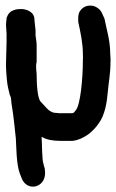

<svg xmlns="http://www.w3.org/2000/svg" viewBox="-20 -504 425 702"><path d="M283 -308C283 -297 284 -290 283 -286V-282C283 -218 274 -119 257 -101C251 -94 251 -90 242 -90H201C195 -90 192 -90 190 -91H186C160 -91 149 -112 130 -131C117 -141 114 -197 114 -230V-232C113 -243 112 -253 112 -262C112 -271 114 -277 114 -278V-338C114 -354 110 -369 110 -374V-394C108 -414 106 -425 106 -432C106 -464 71 -471 58 -471C47 -471 14 -471 5 -440L4 -439V-435C3 -428 2 -419 2 -412C2 -406 4 -388 4 -380V-350C4 -328 2 -296 2 -272C2 -260 2 -251 3 -239L5 -214C7 -189 12 -174 16 -156L17 -155L20 -146C21 -131 23 -118 25 -106C28 -92 36 -17 38 3C40 30 39 96 53 132L59 147C79 201 154 182 144 117V114L139 96V95C133 83 134 14 132 -4C150 7 173 11 200 11H246C268 8 284 0 303 -13C305 -14 305 -15 307 -16C317 -25 329 -35 341 -53C364 -84 371 -131 374 -167C377 -202 384 -235 384 -277C385 -287 383 -301 383 -308C383 -358 368 -402 362 -436C355 -449 352 -465 338 -474C314 -492 284 -483 272 -463C265 -451 266 -440 266 -426V-424C274 -388 283 -346 283 -308Z"/></svg>

Font: Stray Cat
Style: ExBlkCn
Weight: 1000
Version: Version 1.0